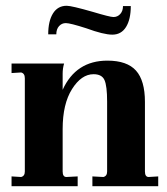

<svg xmlns="http://www.w3.org/2000/svg" viewBox="-20 -645 579 665"><path d="M20 0V-34L53 -32Q66 -35 66 -51V-374Q66 -391 53 -394L20 -392V-425H202Q197 -408 197 -390V-334Q243 -435 352 -435Q420 -435 451 -400.5Q482 -366 482 -292V-51Q482 -32 495 -32L528 -34V0H300V-34L338 -32Q351 -35 351 -51V-293Q351 -347 342 -367.5Q333 -388 304 -388Q262 -388 229.5 -336.5Q197 -285 197 -198V-51Q197 -32 210 -32L249 -34V0ZM369 -525Q339 -525 279 -547Q223 -565 208 -565Q194 -565 184.5 -554.5Q175 -544 175 -526H147Q147 -572 163.5 -598.5Q180 -625 211 -625Q228 -625 301 -604Q361 -586 373 -586Q387 -586 396.5 -596.5Q406 -607 406 -624H433Q433 -578 416.5 -551.5Q400 -525 369 -525Z"/></svg>

Font: UnnaBold
Style: Bold
Weight: 700
Designer: Jorge de Buen Unna
Foundry: Omnibus-Type
Version: Version 2.008;hotconv 1.0.109;makeotfexe 2.5.65596